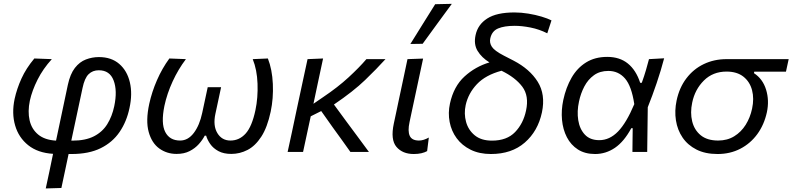

<svg xmlns="http://www.w3.org/2000/svg" viewBox="-20 -812 4234 1026"><path d="M224.5 195Q234.5 150 243.8 105Q253 60 263.5 10Q182 5 130.8 -36Q79.5 -77 60.8 -141.8Q42 -206.5 58 -283Q70 -338 94.8 -392.5Q119.5 -447 163.5 -499.5L257 -496Q210 -444.5 180.8 -386.5Q151.5 -328.5 139.5 -274Q127.5 -216 138.2 -169Q149 -122 184 -93Q219 -64 279.5 -60.5L342.5 -358.5Q355 -416.5 380.2 -449Q405.5 -481.5 439 -494.2Q472.5 -507 508.5 -507Q575 -507 617.2 -470.5Q659.5 -434 674 -372Q688.5 -310 672 -235Q657 -162.5 619.2 -107Q581.5 -51.5 518.2 -20.2Q455 11 362.5 11H346.5Q336 60 327 103.2Q318 146.5 308 192.5ZM421 -341.5 361 -60.5H367.5Q437 -60.5 482.2 -83.8Q527.5 -107 553.2 -148.5Q579 -190 590.5 -244.5Q608 -327.5 587.2 -382Q566.5 -436.5 508 -436.5Q475 -436.5 453.5 -415.5Q432 -394.5 421 -341.5Z M923.5 10.5Q871.5 10.5 831.2 -18.5Q791 -47.5 774.5 -107Q758 -166.5 777.5 -257Q791.5 -321 818.8 -383.5Q846 -446 885 -499.5L973.5 -496Q932.5 -442 902.5 -376.8Q872.5 -311.5 858.5 -246Q839.5 -152.5 863 -106.8Q886.5 -61 942.5 -61Q985 -61 1015.8 -101.8Q1046.5 -142.5 1060.5 -208.5Q1068.5 -245.5 1075.8 -279.8Q1083 -314 1090 -346H1161.5Q1154.5 -313 1146.8 -277.2Q1139 -241.5 1131 -203.5Q1117.5 -140.5 1141.5 -100.8Q1165.5 -61 1211.5 -61Q1259 -61 1292.8 -98.5Q1326.5 -136 1345 -223.5Q1359 -290 1356.2 -364.8Q1353.5 -439.5 1330.5 -496L1411.5 -499.5Q1434.5 -441 1438 -363.5Q1441.5 -286 1426.5 -215.5Q1408.5 -131 1376.2 -81.5Q1344 -32 1302.8 -10.8Q1261.5 10.5 1216 10.5Q1175 10.5 1147.2 -4.5Q1119.5 -19.5 1103.8 -42Q1088 -64.5 1081.5 -87H1074Q1062.5 -64.5 1042.5 -42Q1022.5 -19.5 993.2 -4.5Q964 10.5 923.5 10.5Z M1517 0Q1529 -54.5 1540 -106Q1551 -157.5 1564 -219.5L1574.5 -268.5Q1588.5 -334 1600 -387.2Q1611.5 -440.5 1623.5 -496L1706.5 -499.5Q1691.5 -429 1678.2 -367.2Q1665 -305.5 1655 -257.5L1707.5 -293.5Q1785.5 -346 1842.8 -398.8Q1900 -451.5 1938 -496H2040Q1994 -445 1931.2 -384.5Q1868.5 -324 1764.5 -253.5L1830.5 -163.5Q1858 -126.5 1889.5 -84Q1921 -41.5 1951.5 0H1852.5Q1828.5 -33.5 1805.8 -65.5Q1783 -97.5 1758 -131.5L1696.5 -218.5L1640.5 -190.5Q1629.5 -140 1619.8 -94.5Q1610 -49 1599.5 0Z M2191 11Q2131 11 2098.5 -27.2Q2066 -65.5 2084.5 -152Q2092.5 -189.5 2098.2 -216.2Q2104 -243 2110 -272.5Q2124 -337.5 2135 -389.5Q2146 -441.5 2157.5 -496L2241 -499Q2221.5 -409 2205.5 -333Q2189.5 -257 2178 -204.5L2168.5 -159.5Q2158 -111.5 2169.5 -86.2Q2181 -61 2219 -61Q2243 -61 2271.5 -77L2262.5 -4.5Q2250 2.5 2232 6.8Q2214 11 2191 11ZM2173 -577Q2206.5 -631 2239.5 -684Q2272.5 -737 2305.5 -789.5L2394.5 -791.5Q2354.5 -737.5 2315.8 -684.2Q2277 -631 2238.5 -578Z M2603.5 11Q2541 11 2494.8 -12Q2448.5 -35 2420.2 -73.5Q2392 -112 2382.8 -160.2Q2373.5 -208.5 2384.5 -259Q2404.5 -350.5 2462.2 -403.2Q2520 -456 2595.5 -478.5Q2554 -504 2532.2 -539.8Q2510.5 -575.5 2521.5 -625Q2533.5 -681 2583.8 -713.2Q2634 -745.5 2729 -745.5Q2765.5 -745.5 2803.5 -739.2Q2841.5 -733 2874 -723.2Q2906.5 -713.5 2927 -703L2904.5 -634Q2862 -655.5 2815.5 -664.8Q2769 -674 2730.5 -674Q2675 -674 2641.8 -660Q2608.5 -646 2600 -607Q2594.5 -583.5 2608.5 -562Q2622.5 -540.5 2672 -515L2724.5 -488Q2811 -443 2853.5 -375Q2896 -307 2876 -211.5Q2854.5 -111 2784.2 -50Q2714 11 2603.5 11ZM2468.5 -250.5Q2458.5 -204.5 2470.5 -160.8Q2482.5 -117 2517 -88.8Q2551.5 -60.5 2609 -60.5Q2688.5 -60.5 2732.5 -106.2Q2776.5 -152 2791 -221Q2808 -299.5 2771 -348.8Q2734 -398 2660 -434Q2574.5 -411 2528.5 -362.2Q2482.5 -313.5 2468.5 -250.5Z M3160 11Q3106 11 3068.2 -13.2Q3030.5 -37.5 3009.2 -78.8Q2988 -120 2983.2 -171.5Q2978.5 -223 2990 -277.5Q3004.5 -345 3034.5 -397Q3064.5 -449 3112 -478.5Q3159.5 -508 3225 -508Q3291.5 -508 3335.2 -472.5Q3379 -437 3401 -369.5H3409.5Q3423 -407 3432 -438Q3441 -469 3448 -496L3529 -500.5Q3512 -435.5 3489 -367.8Q3466 -300 3441.5 -239Q3440 -119.5 3438.5 0H3359.5Q3360 -32.5 3360.2 -64.5Q3360.5 -96.5 3361 -127H3353.5Q3315 -55.5 3266.2 -22.2Q3217.5 11 3160 11ZM3182.5 -63Q3237.5 -63 3282.5 -109.2Q3327.5 -155.5 3369.5 -255.5Q3355 -352 3320 -392.5Q3285 -433 3231 -433Q3185.5 -433 3153.8 -410Q3122 -387 3102.5 -349.8Q3083 -312.5 3074 -269.5Q3062.5 -217 3070 -169.8Q3077.5 -122.5 3105.2 -92.8Q3133 -63 3182.5 -63Z M3814.5 11Q3748.5 11 3701.8 -12.8Q3655 -36.5 3627.5 -77Q3600 -117.5 3592 -168.8Q3584 -220 3595.5 -274.5Q3610 -343.5 3647.8 -393.2Q3685.5 -443 3740.8 -469.5Q3796 -496 3862.5 -496H4194.5L4180 -429H4010.5L4009 -421Q4056 -390.5 4073.8 -332.8Q4091.5 -275 4078 -212Q4063.5 -145.5 4026.8 -95.2Q3990 -45 3935.8 -17Q3881.5 11 3814.5 11ZM3817.5 -61Q3866.5 -61 3903.5 -83.8Q3940.5 -106.5 3964.8 -145.2Q3989 -184 3999 -231.5Q4010.5 -285 3998.8 -330Q3987 -375 3952.8 -402.2Q3918.5 -429.5 3862.5 -429.5Q3789.5 -429.5 3741.5 -381.8Q3693.5 -334 3679 -264Q3667.5 -210 3678.8 -163.8Q3690 -117.5 3724.5 -89.2Q3759 -61 3817.5 -61Z"/></svg>

Font: Commissioner
Style: Italic
Weight: 400
Italic angle: -12°
Designer: Kostas Bartsokas
Foundry: Kostas Bartsokas
Version: Version 1.000; ttfautohint (v1.8.3)